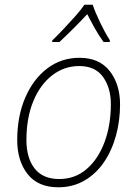

<svg xmlns="http://www.w3.org/2000/svg" viewBox="-20 -784 576 814"><path d="M227 10Q141 10 97 -46Q53 -102 53 -190Q53 -291 87 -370Q121 -449 180.5 -494Q240 -539 317 -539Q401 -539 445 -483Q489 -427 489 -341Q489 -272 471.5 -208.5Q454 -145 420.5 -96Q387 -47 338 -18.5Q289 10 227 10ZM231 -25Q298 -25 347 -67Q396 -109 423 -181Q450 -253 450 -343Q450 -411 417 -457.5Q384 -504 316 -504Q252 -504 201 -464.5Q150 -425 121 -354.5Q92 -284 92 -190Q92 -114 127 -69.5Q162 -25 231 -25ZM201 -606 202 -613Q222 -632 248 -659.5Q274 -687 298.5 -714.5Q323 -742 338 -764H373Q384 -731 405 -687.5Q426 -644 446 -613L445 -606H419Q400 -632 382 -664Q364 -696 350 -724Q324 -696 292 -664Q260 -632 232 -606Z"/></svg>

Font: Noto Sans Disp ExtLt
Style: Italic
Weight: 200
Italic angle: -12°
Designer: Monotype Design Team
Foundry: Monotype Imaging Inc.
Version: Version 2.000;GOOG;noto-source:20170915:90ef993387c0